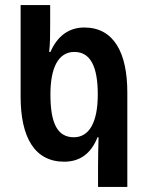

<svg xmlns="http://www.w3.org/2000/svg" viewBox="-20 -734 581 754"><path d="M365 0H480V-371C480 -527 427 -626 311 -626C250 -626 205 -592 178 -530H173C177 -562 177 -600 177 -638V-714H61V-354C61 -195 116 -99 232 -99C292 -99 337 -129 363 -195H367C366 -156 365 -117 365 -80ZM270 -195C206 -195 178 -249 178 -363C178 -468 209 -530 272 -530C335 -530 364 -473 364 -363C364 -253 330 -195 270 -195Z"/></svg>

Font: Noto Sans Georgian ExtraCondensed SemiBold
Style: Regular
Weight: 600
Width: 2
Designer: Monotype Design Team, Akaki Razmadze
Foundry: Google LLC
Version: Version 2.005